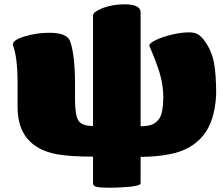

<svg xmlns="http://www.w3.org/2000/svg" viewBox="-20 -733 1040 896"><path d="M62 -233.9V-345.2Q62 -466.8 40 -522.9V-525.9Q40 -546.4 95.5 -563.2Q150.9 -580.1 210 -580.1Q293.9 -580.1 307.1 -540Q330.1 -479 330.1 -335V-271Q330.1 -194.3 346.2 -169.9Q362.8 -145 414.1 -145V-660.2Q414.1 -669.4 425.3 -677.7Q436.5 -686 460 -695.8Q506.8 -712.9 561 -712.9Q636.2 -712.9 636.2 -674.8V-144Q670.9 -144 690.7 -152.1Q710.4 -160.2 725.1 -182.1Q740.7 -208 742.2 -276.9Q742.2 -334 726.3 -387.9Q710.4 -441.9 680.2 -511.2Q676.8 -516.6 676.8 -521Q676.8 -531.2 706.8 -545.9Q736.8 -560.5 781.2 -571.3Q825.7 -582 861.8 -582Q886.7 -582 902.1 -573.7Q917.5 -565.4 935.1 -542Q967.3 -496.6 978 -443.1Q988.8 -389.6 988.8 -293Q982.9 -167.5 928.2 -100.6Q873.5 -33.7 775.9 -14.2Q711.4 -1 636.2 -1V123Q636.2 132.3 589.8 138.2Q536.1 143.1 492.2 143.1Q444.8 143.1 429.4 138.7Q414.1 134.3 414.1 123V-2Q309.1 -2 245.1 -13.2Q62 -47.9 62 -233.9Z"/></svg>

Font: GGS TheRock Black
Style: Regular
Weight: 900
Designer: Rodrigo Fuenzalida (2012); Goodgame Studios (2014)
Foundry: Rodrigo Fuenzalida,2012;  GGS,2014
Version: Version 1.002 | FøM Mod